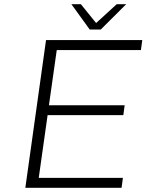

<svg xmlns="http://www.w3.org/2000/svg" viewBox="-20 -890 694 910"><path d="M647.9 -652.8H249L211.9 -391.1H570.8L564.5 -344.2H205.6L163.6 -46.9H562.5L556.2 0H100.1L198.2 -700.2H654.3ZM578.1 -870.1 457.5 -750H405.3L318.4 -870.1H363.3L435.5 -780.8L533.2 -870.1Z"/></svg>

Font: Fivo Sans Light
Style: Regular
Weight: 300
Designer: Alexander Slobzheninov
Foundry: Alexander Slobzheninov
Version: 1.0